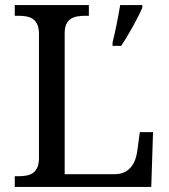

<svg xmlns="http://www.w3.org/2000/svg" viewBox="-20 -734 663 754"><path d="M422 -567V-554H456C484 -596 521 -662 539 -704V-714H452C444 -666 433 -611 422 -567ZM38 0H574L581 -215H529L519 -140C513 -97 491 -50 431 -50H234V-604C234 -663 272 -672 316 -672H329V-714H38V-672H51C96 -672 133 -663 133 -600V-114C133 -51 96 -42 51 -42H38Z"/></svg>

Font: Noto Serif
Style: Regular
Weight: 400
Designer: Monotype Design Team
Foundry: Monotype Imaging Inc.
Version: Version 2.015